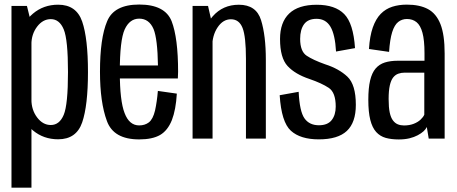

<svg xmlns="http://www.w3.org/2000/svg" viewBox="-20 -623 2056 863"><path d="M31.6 220.4H121.4V-514L101.1 -596.2H31.6ZM241.4 3.1Q323.3 3.1 349.4 -72.9Q375.4 -148.9 375.4 -299.2Q375.4 -450.3 349.4 -526.1Q323.3 -601.9 241.4 -601.9Q175.8 -601.9 128.2 -561.8Q80.7 -521.6 80.7 -467.1L121.2 -423.9Q121.2 -469.3 146.8 -503.2Q172.5 -537 208.3 -537Q247.4 -537 266.5 -490.8Q285.6 -444.6 285.6 -299Q285.6 -152.9 266.5 -107Q247.4 -61.1 208.3 -61.1Q172.5 -61.1 146.8 -95.2Q121.2 -129.2 121.2 -175.9L80.7 -131.1Q80.7 -76.5 128.2 -36.7Q175.8 3.1 241.4 3.1Z M605.5 3.6V-59.3Q561 -59.3 540.1 -114.6Q518.5 -169.2 518.5 -300.1Q518.5 -442.5 540.5 -490.9Q562.8 -539.2 605.7 -539.2Q650.2 -539.2 670.3 -492.2Q688.1 -447.9 690 -328.6H508.9V-270.2H779.4Q780.5 -285.2 780.5 -300.7Q780.5 -452.5 751.4 -527.8Q721.4 -602.6 605.7 -602.6Q492.2 -602.6 461.4 -527.1Q429.4 -451.5 429.4 -300.5Q429.4 -163.2 460.5 -79.2Q490.4 3.6 605.5 3.6ZM605.5 -59.3V3.6Q665 3.6 699.6 -16.3Q733.8 -36.3 752.6 -83.2Q770.6 -129.9 774.8 -202.2L689.6 -214.3Q685.6 -166.1 676.9 -126.4Q667.5 -87.1 648.9 -72.8Q631 -59.3 605.5 -59.3Z M845.6 0H935.4V-506.9L915.1 -596.2H845.6ZM1085.5 0H1174.9V-354.4Q1174.9 -463.1 1153.4 -532.4Q1132 -601.7 1053.7 -601.7Q981.7 -601.7 936.1 -549.6Q890.5 -497.5 890.5 -431.8L933.7 -410.6Q933.7 -463.8 958.1 -500.1Q982.4 -536.4 1017.9 -536.4Q1055 -536.4 1070.3 -497.3Q1085.5 -458.2 1085.5 -358.3Z M1412.9 3.4Q1498.6 3.4 1539 -34.5Q1579.4 -72.4 1579.4 -151.8Q1579.4 -242.5 1541.5 -278.4Q1503.5 -314.2 1441.6 -334Q1387.3 -353.2 1358.2 -372.7Q1329.1 -392.1 1329.1 -448.4Q1329.1 -489.6 1346.6 -514Q1364.2 -538.4 1403.1 -538.4Q1444.3 -538.4 1465.3 -503Q1486.2 -467.6 1490.4 -391.4L1575.7 -406.7Q1568.4 -517.9 1527.3 -559.7Q1486.3 -601.6 1403.7 -601.6Q1321 -601.6 1279.8 -562.2Q1238.7 -522.7 1238.7 -447.8Q1238.7 -362.8 1272.7 -326.1Q1306.7 -289.5 1370.7 -268.1Q1426.3 -249 1457.7 -228.1Q1489 -207.3 1489 -144Q1489 -106.2 1470.8 -83.1Q1452.7 -60 1413.3 -60Q1370.5 -60 1348.5 -91.1Q1326.6 -122.3 1322.4 -210.3L1237.1 -195Q1244.8 -74.1 1287.4 -35.4Q1330.1 3.4 1412.9 3.4Z M1772.4 3.8Q1799 3.8 1820.3 -1.3Q1841.6 -6.5 1857.6 -15.1Q1873.6 -23.6 1883.9 -33.1Q1894.1 -42.5 1898.4 -52.1L1907 0H1978.6V-382.7Q1978.6 -466.7 1959.8 -514.4Q1941 -562.1 1903.6 -582.2Q1866.2 -602.2 1808.8 -602.2Q1772.8 -602.2 1743.1 -592.7Q1713.3 -583.1 1691.3 -560.7Q1669.3 -538.2 1655.7 -499.7Q1642.1 -461.1 1638.4 -402.8L1728.8 -389.8Q1732.6 -446.3 1742.8 -478.7Q1753.1 -511.1 1769.9 -524.3Q1786.7 -537.6 1809 -537.6Q1834.7 -537.6 1852.3 -523.3Q1869.9 -509.1 1878.9 -475.7Q1888 -442.3 1888 -384.5V-350H1767.8Q1735 -350 1709.9 -342.2Q1684.8 -334.3 1668.2 -314.9Q1651.6 -295.4 1643.6 -261.3Q1635.5 -227.2 1635.5 -174.3Q1635.5 -119.3 1644.4 -84.1Q1653.3 -49 1670.9 -29.6Q1688.5 -10.3 1713.9 -3.2Q1739.2 3.8 1772.4 3.8ZM1795.9 -59.1Q1781.1 -59.1 1768.6 -64Q1756 -68.9 1746.4 -81.5Q1736.7 -94.1 1731.7 -117.3Q1726.8 -140.4 1726.8 -178.1Q1726.8 -215.4 1732.1 -239Q1737.5 -262.6 1747.2 -274.8Q1756.9 -287 1770.2 -291.7Q1783.5 -296.5 1799.1 -296.5H1887.1V-107.5Q1882.7 -97 1870.5 -85.4Q1858.3 -73.9 1839.4 -66.5Q1820.5 -59.1 1795.9 -59.1Z"/></svg>

Font: Anybody Thin Condensed
Style: Regular
Weight: 100
Width: 3
Version: Version 1.113;gftools[0.9.25]